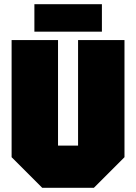

<svg xmlns="http://www.w3.org/2000/svg" viewBox="-20 -890 645 910"><path d="M35 -145V-700H255V-200H350V-700H570V-145L425 0H180ZM143 -740V-870H463V-740Z"/></svg>

Font: Tektur SemiCondensed Black
Style: Regular
Weight: 900
Width: 4
Designer: Adam Jagosz
Foundry: Adam Jagosz
Version: Version 1.005;gftools[0.9.30]